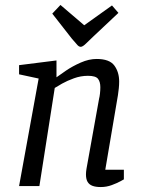

<svg xmlns="http://www.w3.org/2000/svg" viewBox="-20 -751 573 775"><path d="M136 -434 57 -451V-488L208 -507V-439Q220 -448 246.5 -466Q273 -484 306 -498.5Q339 -513 370 -513Q422 -513 441.5 -486.5Q461 -460 461 -422Q461 -408 459.5 -394Q458 -380 456 -366.5Q454 -353 452 -343L405 -66H480V-27Q480 -27 466.5 -19.5Q453 -12 431.5 -4Q410 4 387 4Q366 4 353 -1Q340 -6 333.5 -17Q327 -28 327 -47Q327 -52 327.5 -57.5Q328 -63 329 -69L380 -353Q382 -360 383.5 -373Q385 -386 385 -399Q385 -421 375.5 -433Q366 -445 335 -445Q306 -445 278.5 -435Q251 -425 230.5 -413.5Q210 -402 201 -396L139 0H57ZM191 -696 224 -731 320 -649 432 -729 458 -699 356 -603Q344 -592 329 -577Q314 -562 306 -562Q298 -562 290.5 -571.5Q283 -581 270 -595Z"/></svg>

Font: Faustina VF Beta
Style: Italic
Weight: 400
Italic angle: -8°
Designer: Alfonso Garcia
Foundry: Omnibus-Type
Version: Version 1.006